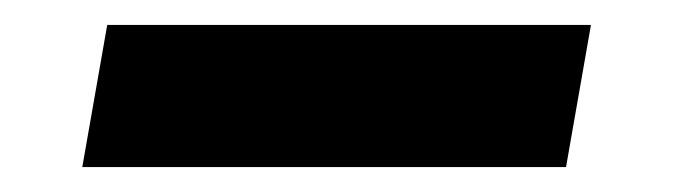

<svg xmlns="http://www.w3.org/2000/svg" viewBox="-20 -417 540 154"><path d="M46 -283 66 -397H454L434 -283Z"/></svg>

Font: iosevka_custom_sans_ss08 Heavy
Style: Italic
Weight: 900
Italic angle: -10°
Designer: Belleve Invis
Foundry: Belleve Invis
Version: Version 10.3.0; ttfautohint (v1.8.3)